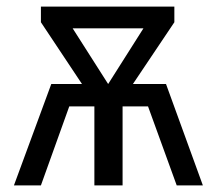

<svg xmlns="http://www.w3.org/2000/svg" viewBox="-20 -560 655 580"><path d="M22.1 0 134.9 -306.2H227.7L103.6 -492.8V-540H506.7V-492.8L381.5 -306.2H481.5L592.8 0H513.8L427.2 -238.5H350.3V0H265.1V-238.5H189.2L103.6 0ZM306.7 -306.2 413.3 -474.4H199.5Z"/></svg>

Font: FiraCode Nerd Font Mono
Style: Regular
Weight: 400
Monospace: yes
Designer: Carrois Corporate, Edenspiekermann AG, Nikita Prokopov
Foundry: Carrois Corporate, Edenspiekermann AG, Nikita Prokopov
Version: Version 6.002;Nerd Fonts 3.4.0